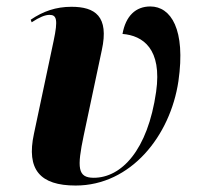

<svg xmlns="http://www.w3.org/2000/svg" viewBox="-20 -564 608 594"><path d="M214 10C385 10 507 -144 532 -313C555 -473 509 -544 445 -544C400 -544 369 -515 359 -459C422 -454 482 -413 463 -280C437 -98 355 -14 270 -14C220 -14 218 -45 239 -145L295 -409C318 -514 274 -543 201 -543C153 -543 113 -529 75 -503L78 -495C102 -511 120 -518 133 -518C155 -518 160 -504 146 -438L85 -150C61 -39 104 10 214 10Z"/></svg>

Font: Noto Serif Display Condensed ExtraBold
Style: Italic
Weight: 800
Width: 3
Italic angle: -12°
Designer: Monotype Design Team
Foundry: Monotype Imaging Inc.
Version: Version 2.009